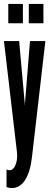

<svg xmlns="http://www.w3.org/2000/svg" viewBox="-22 -755 265 973"><path d="M38 198Q79 198 105.2 157.2Q131.5 116.5 140 41L208 -547H130L104.5 -230.5V-224H103.5V-230.5L75 -547H-2L64 16Q68 51.5 57 79.5Q46 107.5 27.5 107.5Q18.5 107.5 11 104V193Q23 198 38 198ZM124 -637H198V-735H124ZM20 -637H94V-735H20Z"/></svg>

Font: League Gothic Condensed
Style: Regular
Weight: 400
Width: 3
Designer: The League of Moveable Type
Version: Version 1.600; ttfautohint (v1.8.3)